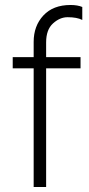

<svg xmlns="http://www.w3.org/2000/svg" viewBox="-20 -753 355 770"><path d="M165 -3H115V-479H31V-524H115V-585Q115 -649 154 -691Q193 -733 263 -733Q291 -733 310 -725V-673Q289 -684 251 -684Q220 -684 192.5 -659Q165 -634 165 -583V-524H303V-479H165Z"/></svg>

Font: LXGW 975 Gothic SC 200W
Style: Regular
Weight: 200
Version: Version 2.01;February 25, 2021